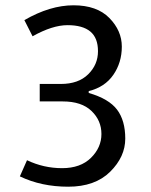

<svg xmlns="http://www.w3.org/2000/svg" viewBox="-20 -693 571 725"><path d="M103 -556 72 -617Q169 -673 257.5 -673Q346 -673 393 -625Q440 -577 440 -517Q440 -457 408 -410.5Q376 -364 315 -349V-342Q391 -320 422 -279Q453 -238 453 -169.5Q453 -101 396 -44.5Q339 12 237.5 12Q136 12 55 -27L82 -88Q145 -58 214.5 -58Q284 -58 323.5 -97Q363 -136 363 -187Q363 -238 325.5 -274Q288 -310 217 -310H130V-376H210Q276 -376 313 -412.5Q350 -449 350 -499.5Q350 -550 321 -574Q292 -598 235 -598Q178 -598 103 -556Z"/></svg>

Font: Average Sans
Style: Regular
Weight: 400
Designer: Eduardo Rodriguez Tunni
Foundry: Eduardo Rodriguez Tunni
Version: Version 1.002